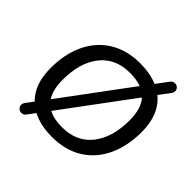

<svg xmlns="http://www.w3.org/2000/svg" viewBox="-191 -929 1153 1153"><g transform="rotate(45 386.0 -352.5)"><path d="M205 -27 169 22Q158 37 140 37Q126 37 115.5 27Q105 17 105 3Q105 -9 113 -20L149 -68Q74 -141 74 -278Q74 -398 117 -488.5Q160 -579 241.5 -629Q323 -679 435 -679Q520 -679 583 -652L638 -726Q650 -742 668 -742Q682 -742 692 -732Q702 -722 702 -709Q702 -697 693 -685L642 -617Q733 -543 733 -393Q733 -273 690 -182Q647 -91 566 -41Q485 9 372 9Q274 9 205 -27ZM632 -392Q632 -491 587 -541L259 -99Q303 -75 374 -75Q497 -75 564.5 -160.5Q632 -246 632 -392ZM207 -146 529 -580Q489 -595 432 -595Q310 -595 242.5 -510.5Q175 -426 175 -280Q175 -195 207 -146Z"/></g></svg>

Font: SN Pro
Style: Italic
Weight: 400
Italic angle: -9°
Designer: Tobias Whetton
Foundry: Supernotes
Version: Version 1.003